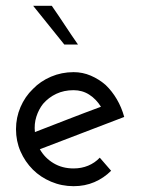

<svg xmlns="http://www.w3.org/2000/svg" viewBox="-20 -632 486 660"><path d="M362 -45Q337 -20 304.5 -6Q272 8 233 8Q192 8 155.5 -7.5Q119 -23 93 -49Q66 -76 50.5 -111.5Q35 -147 35 -188Q35 -228 50.5 -264Q66 -300 93 -326Q119 -353 155.5 -368.5Q192 -384 233 -384Q264 -384 292 -372Q320 -360 343 -340Q365 -319 381.5 -291Q398 -263 407 -230Q334 -202 262 -174.5Q190 -147 117 -119Q134 -89 164 -71Q194 -53 233 -53Q260 -53 283 -62.5Q306 -72 323 -90ZM233 -322Q200 -322 173.5 -309.5Q147 -297 128 -275Q113 -256 105 -231Q97 -206 100 -178Q157 -200 213.5 -222Q270 -244 327 -265Q311 -291 287 -306.5Q263 -322 233 -322ZM248 -479H201Q174 -512 147.5 -545.5Q121 -579 94 -612H158Q181 -579 203 -545.5Q225 -512 248 -479Z"/></svg>

Font: Josefin Slab SemiBold
Style: Regular
Weight: 600
Designer: Santiago Orozco
Foundry: Typemade
Version: Version 2.000